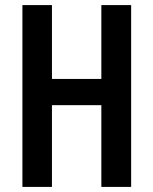

<svg xmlns="http://www.w3.org/2000/svg" viewBox="-20 -734 602 754"><path d="M495 0H378V-321H184V0H68V-714H184V-424H378V-714H495Z"/></svg>

Font: Noto Sans Lao ExtraCondensed SemiBold
Style: Regular
Weight: 600
Width: 2
Designer: Monotype Design Team
Foundry: Monotype Imaging Inc.
Version: Version 2.003; ttfautohint (v1.8.4.7-5d5b)